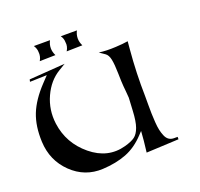

<svg xmlns="http://www.w3.org/2000/svg" viewBox="-131 -907 1095 1052"><g transform="rotate(-20 416.5 -381.0)"><path d="M170 -762H264Q253 -741 253 -718Q253 -697 264 -675L172 -673Q186 -697 183 -722Q183 -742 170 -762ZM327 -762H421Q410 -741 410 -718Q410 -697 421 -675L329 -673Q344 -698 340 -722Q340 -744 327 -762ZM563 -124 546 -106Q495 -51 434.5 -27.5Q374 -4 295 0Q190 5 113.5 -69Q37 -143 32 -254Q28 -346 55 -414Q82 -482 148 -552L182 -588L83 -585L86 -598L295 -613L257 -590Q195 -553 161 -478.5Q127 -404 138 -321Q154 -202 248.5 -124Q343 -46 452 -76Q492 -87 511.5 -101.5Q531 -116 543 -149Q555 -182 558 -244L562 -318Q561 -331 559 -356Q557 -381 556 -388Q554 -409 553 -462.5Q552 -516 546 -545Q540 -574 524 -585L492 -607Q536 -601 590 -604Q632 -606 662 -611L658 -565Q646 -430 649 -295Q649 -278 649 -246.5Q649 -215 649.5 -193.5Q650 -172 652 -143.5Q654 -115 658 -96.5Q662 -78 669.5 -60Q677 -42 689.5 -33.5Q702 -25 719 -25H740V-11L551 -2Q560 -73 563 -124Z"/></g></svg>

Font: Roman Uncial Modern
Style: Medium
Weight: 500
Version: Version 001.000